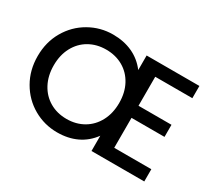

<svg xmlns="http://www.w3.org/2000/svg" viewBox="-133 -953 1345 1210"><g transform="rotate(30 539.5 -348.5)"><path d="M744 -395H984V-307H744V-89H1014V0H630V-111Q587 -52 524.5 -22.5Q462 7 383 7Q290 7 210.5 -38.5Q131 -84 84 -165.5Q37 -247 37 -349Q37 -451 84 -532Q131 -613 210.5 -658.5Q290 -704 382 -704Q461 -704 524 -675Q587 -646 630 -589V-695H1014V-606H744ZM392 -96Q461 -96 515 -127.5Q569 -159 599.5 -216.5Q630 -274 630 -349Q630 -424 599.5 -481Q569 -538 515 -569Q461 -600 392 -600Q323 -600 269 -569Q215 -538 184.5 -481Q154 -424 154 -349Q154 -274 184.5 -216.5Q215 -159 269 -127.5Q323 -96 392 -96Z"/></g></svg>

Font: IBM-Poppins
Style: Poppins-Medium
Weight: 500
Designer: Mike Abbink, Paul van der Laan, Pieter van Rosmalen, Ben Mitchell, Mark Frömberg
Foundry: Bold Monday
Version: Version 1.1